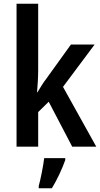

<svg xmlns="http://www.w3.org/2000/svg" viewBox="-20 -780 532 1021"><path d="M183 -406V-760H68V0H183V-184L239 -239L364 0H492L315 -318L483 -543H357L226 -361C209 -339 196 -317 179 -289H177C180 -329 183 -364 183 -406ZM327 71V61H215C210 103 196 173 186 209V221H256C284 175 311 117 327 71Z"/></svg>

Font: Noto Sans Gujarati UI Condensed SemiBold
Style: Regular
Weight: 600
Width: 3
Designer: Jelle Bosma - Monotype Design Team, Universal Thirst
Foundry: Monotype Imaging Inc.
Version: Version 2.106